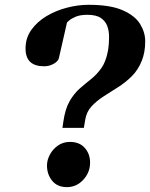

<svg xmlns="http://www.w3.org/2000/svg" viewBox="-20 -766 622 796"><path d="M238.8 -235.8 242.7 -262.2Q250.5 -315.4 268.8 -346.9Q287.1 -378.4 310.5 -398.9Q334 -419.4 357.7 -438.2Q381.3 -457 400.1 -483.4Q418.9 -509.8 427.2 -553.7Q429.7 -566.9 430.9 -582Q432.1 -597.2 432.1 -614.7Q432.1 -637.2 424.8 -657.7Q417.5 -678.2 398.2 -691.4Q378.9 -704.6 342.3 -704.6Q312.5 -704.6 293.9 -696.8Q275.4 -689 266.6 -680.9Q257.8 -672.9 257.8 -672.9L224.1 -524.9Q221.2 -512.2 202.9 -501.7Q184.6 -491.2 163.1 -491.2Q124.5 -491.2 105.2 -509.5Q85.9 -527.8 85.9 -564.9Q85.9 -608.4 109.9 -642.1Q133.8 -675.8 172.6 -699Q211.4 -722.2 257.3 -734.1Q303.2 -746.1 347.2 -746.1Q437 -746.1 488.3 -723.6Q539.6 -701.2 560.8 -666.5Q582 -631.8 582 -595.2Q582 -571.3 578.4 -551.3Q574.7 -531.2 567.9 -514.2Q552.7 -476.1 526.4 -450Q500 -423.8 469 -404.3Q438 -384.8 409.2 -366.2Q380.4 -347.7 359.6 -325.2Q338.9 -302.7 333.5 -270.5L327.6 -235.8ZM174.8 -79.6Q174.8 -102.5 186.8 -125Q198.7 -147.5 220.2 -162.6Q241.7 -177.7 270 -177.7Q309.6 -177.7 331.5 -152.8Q353.5 -127.9 353.5 -91.8Q353.5 -51.3 325.4 -20.8Q297.4 9.8 257.3 9.8Q217.8 9.8 196.3 -16.6Q174.8 -43 174.8 -79.6Z"/></svg>

Font: Gelasio
Style: Italic
Weight: 400
Italic angle: -8.5°
Designer: Eben Sorkin
Foundry: Eben Sorkin
Version: Version 1.008